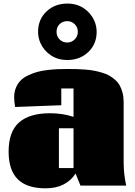

<svg xmlns="http://www.w3.org/2000/svg" viewBox="-20 -1031 748 1066"><path d="M27.8 0ZM353 -913.6Q327.6 -913.6 310.8 -896.7Q293.9 -879.9 293.9 -854Q293.9 -829.1 311 -812Q328.1 -794.9 353 -794.9Q377.4 -794.9 394.8 -812.3Q412.1 -829.6 412.1 -854Q412.1 -879.4 395 -896.5Q377.9 -913.6 353 -913.6ZM516.6 -854Q516.6 -786.1 470 -741.9Q423.3 -697.8 354 -697.8Q300.8 -697.8 261.7 -724.4Q222.7 -751 204.1 -793Q191.4 -822.3 191.4 -854Q191.4 -922.9 237.8 -967Q284.2 -1011.2 354 -1011.2Q407.2 -1011.2 446.3 -984.4Q485.4 -957.5 503.9 -915.5Q516.6 -886.2 516.6 -854ZM307.1 -318.8V-97.7H388.2V-318.8ZM666.5 -125.5Q667 -63 680.7 -0.5H426.8L399.4 -67.9Q376 -29.3 333.7 -7.3Q291.5 14.6 233.4 14.6Q129.4 14.6 78.6 -35.9Q27.8 -86.4 27.8 -189.5Q27.8 -299.3 85.4 -350.8Q143.1 -402.3 258.3 -402.3Q327.1 -402.3 388.2 -382.3V-540H320.3V-446.8L64 -437Q58.6 -468.3 58.6 -490.7Q58.6 -521 69.1 -545.4Q79.6 -569.8 96.4 -585.9Q113.3 -602.1 138.7 -613.8Q164.1 -625.5 188.5 -632.1Q212.9 -638.7 244.6 -642.3Q276.4 -646 300.3 -647Q324.2 -647.9 353.5 -647.9Q381.8 -647.9 403.8 -647.5Q425.8 -647 453.1 -644.8Q480.5 -642.6 501.5 -638.7Q522.5 -634.8 545.7 -627.9Q568.8 -621.1 585.7 -611.8Q602.5 -602.5 618.4 -588.6Q634.3 -574.7 644.3 -557.1Q654.3 -539.6 660.4 -516.1Q666.5 -492.7 666.5 -464.8Z"/></svg>

Font: Coda
Style: Heavy
Weight: 800
Version: Version 2.000; ttfautohint (v0.8) -r 50 -G 200 -x